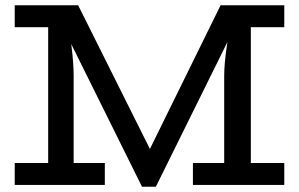

<svg xmlns="http://www.w3.org/2000/svg" viewBox="-20 -706 1141 733"><path d="M522.1 6.9 178.5 -686H278.3L585.6 -70.7L560.5 6.9ZM36.2 0V-83.8H380.2V0ZM163.9 -46.3V-686H229.9Q232.6 -669.9 236.8 -645Q240.9 -620.1 245 -590.3Q249.1 -560.5 253 -529.5Q256.8 -498.6 259 -469.8Q261.2 -441.1 261.2 -417.3V-46.3ZM36.2 -602.2V-686H260.1V-602.2ZM716.5 0V-83.8H1065.3V0ZM539.5 6.9 519.5 -70.7 822.2 -686H917.7L575 6.9ZM835.9 -46.3V-417.3Q835.9 -440.5 838.6 -469.5Q841.4 -498.6 845.8 -529.5Q850.2 -560.5 855.4 -590.3Q860.6 -620.1 865.5 -645Q870.5 -669.9 874.3 -686H937.6V-46.3ZM837 -602.2V-686H1065.3V-602.2Z"/></svg>

Font: BioRhyme ExtraBold
Style: Regular
Weight: 800
Designer: Aoife Mooney
Foundry: Aoife Mooney Type
Version: Version 1.600;gftools[0.9.33]